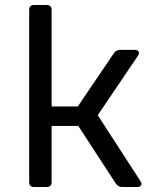

<svg xmlns="http://www.w3.org/2000/svg" viewBox="-20 -750 640 770"><path d="M117 0Q97 0 97 -20V-710Q97 -730 117 -730H167Q187 -730 187 -710V-323H292L437 -537Q446 -550 461 -550H520Q532 -550 536 -543Q540 -536 533 -526L372 -288L543 -24Q550 -14 546 -7Q542 0 530 0H470Q454 0 445 -13L294 -245H187V-20Q187 0 167 0Z"/></svg>

Font: Pitagon Sans Mono
Style: Regular
Weight: 400
Monospace: yes
Designer: Travis Tran
Foundry: Pitagon
Version: Version 1.001;gftools[0.9.26]